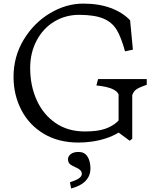

<svg xmlns="http://www.w3.org/2000/svg" viewBox="-20 -780 868 1064"><path d="M55 -354Q55 -466.5 111.2 -559.9Q167.5 -653.2 257 -706.6Q346.5 -760 440.8 -760Q528.2 -760 593.9 -735.5Q659.5 -711 701 -667.5L716.5 -504.8L672.8 -495.5Q651.5 -573.8 626.5 -615Q601.5 -656.2 554.1 -676.6Q506.8 -697 422 -697.8Q344.5 -698.5 281.8 -661Q219 -623.5 183.1 -555.5Q147.2 -487.5 147.2 -403.2Q147.2 -305.2 183.4 -225.2Q219.5 -145.2 287.8 -98.4Q356 -51.5 449.2 -51.5Q519.8 -51.5 560.6 -65.5Q601.5 -79.5 628 -103.2Q632.2 -106.8 637.2 -112.5V-256.2Q631.2 -271.8 611.5 -282.4Q591.8 -293 567.6 -298.2Q543.5 -303.5 514.2 -306.5L523.5 -342H793.2V-310.2Q755 -297.5 736.9 -285.5Q718.8 -273.5 712.8 -251.8V-11L698.8 0L637.5 -45.2Q605.5 -26 568.4 -13.8Q531.2 -1.5 492.4 4.2Q453.5 10 415 10Q303.2 10 221.9 -39.1Q140.5 -88.2 97.8 -171.5Q55 -254.8 55 -354ZM433.1 187.5Q437.2 162.9 399.1 147.4Q375 136.8 365.9 127.6Q356.8 118.5 356.8 102.2Q356.8 86 372.1 74Q387.5 62 414.8 62Q447.2 62 463.3 85.3Q479.5 108.6 481.2 148.8Q482 179.1 469.6 201.7Q457.1 224.2 433.1 239.7Q409 255.2 374.2 264.4L367.6 229.9Q399.9 220 415.7 209.4Q431.4 198.8 433.1 187.5Z"/></svg>

Font: TMT Limkin
Style: Regular
Weight: 400
Designer: Gabriel Drozdov
Version: Version 1.000;Glyphs 3.1.2 (3151)